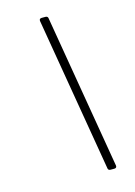

<svg xmlns="http://www.w3.org/2000/svg" viewBox="-109 -759 574 817"><g transform="rotate(-15 178.0 -350.0)"><path d="M301 -11 186 -692C185 -697 181 -700 175 -700H158C151 -700 147 -696 148 -689L263 -8C264 -3 268 0 274 0H291C298 0 302 -4 301 -11Z"/></g></svg>

Font: Barlow ExtraLight
Style: Italic
Weight: 275
Italic angle: -7°
Designer: Jeremy Tribby
Foundry: Tribby Type
Version: Version 1.422;hotconv 1.0.109;makeotfexe 2.5.65596